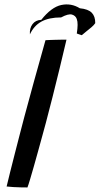

<svg xmlns="http://www.w3.org/2000/svg" viewBox="-20 -839 449 864"><path d="M103.5 4.5Q92.2 4.5 74.8 4.2Q57.4 3.8 39.6 2.8Q21.8 1.9 9.8 0.2Q16.2 -26.9 25.7 -64.9Q35.1 -102.8 46.2 -145.8Q57.2 -188.9 68.3 -231.7Q79.4 -274.5 89.1 -311.6Q108.1 -382.7 132.4 -470.9Q156.8 -559.1 184.7 -658.1Q190.2 -658.6 201.8 -659Q213.4 -659.3 227.8 -659.8Q242.2 -660.2 255.8 -660.4Q269.4 -660.6 279.2 -660.6Q264.8 -599.2 248.6 -532.3Q232.3 -465.4 216.2 -401.6Q200.1 -337.7 186 -284.9Q179.6 -261.3 170.6 -228.4Q161.6 -195.5 151.7 -159.6Q141.8 -123.6 132.3 -90.2Q122.9 -56.9 115.3 -31.7Q107.8 -6.4 103.5 4.5ZM114.6 -684.4Q112.5 -711.8 126.2 -730.2Q139.8 -748.6 165.8 -749.8Q211.3 -807 255.7 -816.5Q300.1 -825.9 339.2 -801.8Q376.7 -798.2 392.8 -781.8Q408.9 -765.4 408.6 -734.9Q402.8 -726 391.8 -716.6Q380.8 -707.1 368.8 -697.9Q356.9 -688.8 348 -680.6Q341.5 -682.2 336.7 -684.2Q331.9 -686.1 325.6 -688.2Q329.1 -711.1 329.2 -727Q329.4 -742.9 325.4 -753.6Q320.2 -768.6 303.9 -773.4Q287.7 -778.2 255.1 -760.6Q200.2 -760.6 166.3 -741.8Q132.4 -723.1 114.6 -684.4Z"/></svg>

Font: Grandstander Thin
Style: Italic
Weight: 100
Italic angle: -15°
Designer: Tyler Finck
Foundry: Etcetera Type Co
Version: Version 1.200